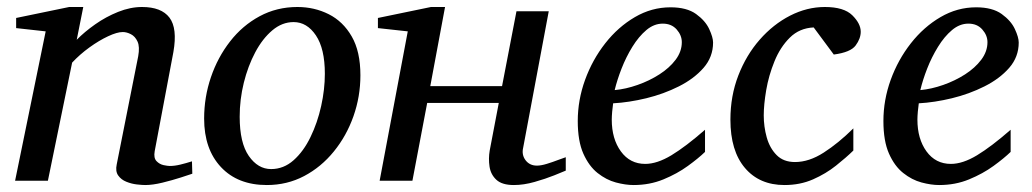

<svg xmlns="http://www.w3.org/2000/svg" viewBox="-20 -514 2934 546"><path d="M526.9 -20Q518.6 -17.1 494.4 -9.3Q470.2 -1.5 442.1 5.4Q414.1 12.2 393.1 12.2Q384.3 12.2 369.1 10.5Q354 8.8 339.4 2.9Q324.7 -2.9 316.2 -14.9Q307.6 -26.9 312 -46.9L373 -354Q377.9 -380.9 371.1 -395.8Q364.3 -410.6 352.3 -416.7Q340.3 -422.9 329.1 -422.9Q313 -422.9 287.4 -410.9Q261.7 -398.9 234.4 -379.2Q207 -359.4 185.1 -335.9L116.2 0H22.9L109.9 -424.8L25.9 -434.1V-462.9L176.8 -494.1H216.8L198.2 -400.9Q220.2 -423.3 250.7 -444.8Q281.2 -466.3 315.9 -480.2Q350.6 -494.1 383.8 -494.1Q439 -494.1 461.9 -463.9Q484.9 -433.6 473.1 -366.2L419.9 -84Q416.5 -64.9 425 -55.9Q433.6 -46.9 445.3 -44.4Q457 -42 462.9 -42Q476.6 -42 492.7 -45.9Q508.8 -49.8 525.9 -55.2Z M1004.9 -299.8Q1004.9 -239.3 985.1 -183.3Q965.3 -127.4 929.4 -83.3Q893.6 -39.1 845 -13.4Q796.4 12.2 738.8 12.2Q656.2 12.2 608.4 -38.8Q560.5 -89.8 560.5 -176.8Q560.5 -237.8 579.8 -294.4Q599.1 -351.1 634.3 -396.2Q669.4 -441.4 718.3 -467.8Q767.1 -494.1 825.7 -494.1Q874 -494.1 914.8 -473.6Q955.6 -453.1 980.2 -410.4Q1004.9 -367.7 1004.9 -299.8ZM903.8 -304.2Q903.8 -375.5 878.4 -413.3Q853 -451.2 814.9 -451.2Q782.2 -451.2 754.4 -427.7Q726.6 -404.3 705.8 -365.2Q685.1 -326.2 673.3 -278.6Q661.6 -231 661.6 -182.1Q661.6 -107.9 687.5 -70.6Q713.4 -33.2 751 -33.2Q786.6 -33.2 814.9 -58.3Q843.3 -83.5 863 -124.3Q882.8 -165 893.3 -212.4Q903.8 -259.8 903.8 -304.2Z M1588.9 -28.8Q1581.1 -25.4 1556.2 -15.4Q1531.2 -5.4 1500.2 3.4Q1469.2 12.2 1441.4 12.2Q1407.7 12.2 1391.6 -2.7Q1375.5 -17.6 1372.1 -40.3Q1368.7 -63 1372.6 -85.9L1398.4 -221.2H1194.8L1152.8 0H1059.6L1139.6 -424.8L1054.7 -434.1V-462.9L1205.6 -494.1H1245.6L1203.6 -269H1407.7L1448.7 -481.9H1540.5L1467.8 -94.2Q1462.9 -73.7 1474.6 -58.3Q1486.3 -43 1506.8 -43Q1518.6 -43 1535.2 -48.1Q1551.8 -53.2 1567.1 -59.1Q1582.5 -64.9 1588.9 -66.9Z M2007.8 -393.1Q2007.8 -352.1 1980.7 -321Q1953.6 -290 1910.4 -268.3Q1867.2 -246.6 1817.9 -234.6Q1768.6 -222.7 1723.6 -220.2Q1722.2 -210.4 1720.9 -196.8Q1719.7 -183.1 1719.7 -173.8Q1719.7 -119.1 1745.6 -83.5Q1771.5 -47.9 1814.9 -47.9Q1848.6 -47.9 1889.4 -72.5Q1930.2 -97.2 1984.9 -145V-82Q1966.3 -64 1936 -42Q1905.8 -20 1866.7 -3.9Q1827.6 12.2 1781.7 12.2Q1758.8 12.2 1731.4 4.9Q1704.1 -2.4 1679.4 -22Q1654.8 -41.5 1638.9 -77.1Q1623 -112.8 1623 -169.9Q1623 -229.5 1643.8 -286.9Q1664.6 -344.2 1701.2 -390.9Q1737.8 -437.5 1785.4 -465.3Q1833 -493.2 1886.7 -493.2Q1933.1 -493.2 1959.5 -474.1Q1985.8 -455.1 1996.8 -431.4Q2007.8 -407.7 2007.8 -393.1ZM1918.9 -394Q1918.9 -413.6 1904.3 -430.2Q1889.6 -446.8 1864.7 -446.8Q1839.8 -446.8 1818.1 -428.5Q1796.4 -410.2 1778.3 -380.9Q1760.3 -351.6 1747.6 -319.1Q1734.9 -286.6 1728 -257.8Q1759.8 -260.7 1793.2 -272.5Q1826.7 -284.2 1855.2 -302.5Q1883.8 -320.8 1901.4 -344.2Q1918.9 -367.7 1918.9 -394Z M2427.7 -423.8Q2427.7 -404.3 2413.3 -384.8Q2398.9 -365.2 2351.1 -358.9L2293.9 -436Q2253.4 -434.1 2226.1 -407Q2198.7 -379.9 2182.4 -339.6Q2166 -299.3 2158.9 -257.8Q2151.9 -216.3 2151.9 -186Q2151.9 -153.8 2160.4 -123.3Q2168.9 -92.8 2188.5 -73Q2208 -53.2 2240.7 -53.2Q2280.8 -53.2 2322.5 -80.1Q2364.3 -106.9 2406.7 -148.9V-85.9Q2386.2 -65.9 2357.4 -43Q2328.6 -20 2292 -3.9Q2255.4 12.2 2210.9 12.2Q2139.6 12.2 2098.4 -36.4Q2057.1 -85 2057.1 -173.8Q2057.1 -241.2 2079.6 -299.3Q2102.1 -357.4 2140.4 -401.1Q2178.7 -444.8 2226.8 -469.5Q2274.9 -494.1 2325.7 -494.1Q2379.9 -494.1 2403.8 -470.5Q2427.7 -446.8 2427.7 -423.8Z M2877 -393.1Q2877 -352.1 2849.9 -321Q2822.8 -290 2779.5 -268.3Q2736.3 -246.6 2687 -234.6Q2637.7 -222.7 2592.8 -220.2Q2591.3 -210.4 2590.1 -196.8Q2588.9 -183.1 2588.9 -173.8Q2588.9 -119.1 2614.7 -83.5Q2640.6 -47.9 2684.1 -47.9Q2717.8 -47.9 2758.5 -72.5Q2799.3 -97.2 2854 -145V-82Q2835.4 -64 2805.2 -42Q2774.9 -20 2735.8 -3.9Q2696.8 12.2 2650.9 12.2Q2627.9 12.2 2600.6 4.9Q2573.2 -2.4 2548.6 -22Q2523.9 -41.5 2508.1 -77.1Q2492.2 -112.8 2492.2 -169.9Q2492.2 -229.5 2512.9 -286.9Q2533.7 -344.2 2570.3 -390.9Q2606.9 -437.5 2654.5 -465.3Q2702.1 -493.2 2755.9 -493.2Q2802.2 -493.2 2828.6 -474.1Q2855 -455.1 2866 -431.4Q2877 -407.7 2877 -393.1ZM2788.1 -394Q2788.1 -413.6 2773.4 -430.2Q2758.8 -446.8 2733.9 -446.8Q2709 -446.8 2687.3 -428.5Q2665.5 -410.2 2647.5 -380.9Q2629.4 -351.6 2616.7 -319.1Q2604 -286.6 2597.2 -257.8Q2628.9 -260.7 2662.4 -272.5Q2695.8 -284.2 2724.4 -302.5Q2752.9 -320.8 2770.5 -344.2Q2788.1 -367.7 2788.1 -394Z"/></svg>

Font: Charis
Style: Italic
Weight: 400
Italic angle: -11°
Designer: Walt Agee, Miriam Martin, Annie Olsen, Victor Gaultney, Lorna Priest, Alan Ward, Bob Hallissy, Martin Hosken, Sharon Cor
Foundry: SIL Global
Version: Version 7.000